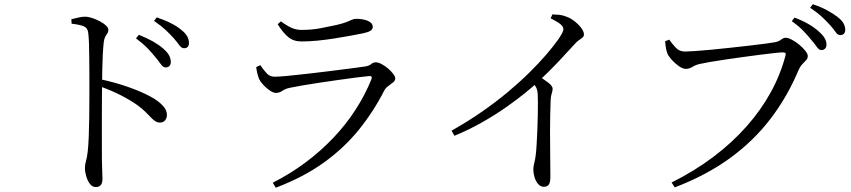

<svg xmlns="http://www.w3.org/2000/svg" viewBox="-20 -832 3980 898"><path d="M706.8 -564.6Q691.4 -584 670.2 -606.1Q649.1 -628.1 616 -652.5L629.5 -669.2Q668 -653.9 696.4 -637.6Q724.8 -621.3 743.5 -604.7Q762.5 -588.5 770.7 -573Q779 -557.6 779 -542Q779 -530.5 772.5 -523.5Q766.1 -516.6 755 -516.6Q742.7 -516.6 732.6 -531.3Q722.5 -546 706.8 -564.6ZM791.5 -654.4Q774.8 -673 754.7 -691.8Q734.6 -710.5 700.5 -734.2L713.1 -750.8Q751.7 -737.7 780.2 -723.1Q808.7 -708.6 826.8 -693.3Q846.6 -678 855.3 -662.5Q863.9 -647 863.9 -631.3Q863.9 -618.9 857.9 -612.6Q851.8 -606.4 840.9 -606.4Q828.9 -606.4 818.4 -620.9Q807.9 -635.4 791.5 -654.4ZM313.8 -742.1Q332.8 -746.5 348.2 -750.2Q363.5 -753.9 376.9 -753.9Q392.9 -753.9 411.6 -747.6Q430.2 -741.4 447.6 -732.1Q465.1 -722.9 476 -712.4Q486.9 -701.9 486.9 -692.7Q486.9 -682.8 482.3 -676.3Q477.8 -669.8 472.8 -661.3Q467.8 -652.7 465.4 -635.9Q462.4 -609.6 460.6 -574.6Q458.9 -539.6 458.3 -504.5Q457.7 -469.3 457.5 -440.8Q457.3 -419.8 456.8 -378.4Q456.3 -336.9 456.4 -285.5Q456.5 -234 456.4 -181.8Q456.4 -129.7 456.6 -86.4Q457 -53.3 458.1 -30.8Q459.2 -8.2 459.2 4.7Q459.2 24.5 451.4 33.6Q443.7 42.8 427.4 42.8Q411.4 42.8 400.2 27.7Q389 12.5 383.1 -8.2Q377.2 -29 377.2 -46Q377.2 -62.4 382.2 -79Q387.2 -95.6 390.4 -124.3Q393.4 -152.3 395.1 -193.5Q396.7 -234.7 397.3 -280.4Q397.9 -326 398 -367.9Q398.1 -409.7 398.1 -438.2Q398.1 -468.6 397.9 -502.4Q397.7 -536.2 397.3 -568.9Q397 -601.7 396.1 -630.2Q395.2 -658.7 392.8 -677.1Q390.7 -700.7 372.5 -708.7Q354.2 -716.6 314.8 -721.2ZM446.1 -462Q521 -446.6 591.2 -421Q661.4 -395.4 704.2 -368.4Q727.2 -353.5 743.9 -335Q760.7 -316.5 760.7 -293.5Q760.7 -280.1 752.4 -269.5Q744 -258.8 728.2 -258.8Q716.4 -258.8 706.8 -264.8Q697.2 -270.7 686.6 -281.8Q676.1 -292.8 661.3 -307.7Q646.5 -322.5 624 -339.3Q588.6 -364.2 544.8 -386.6Q501 -409 446.1 -428.6Z M1178.2 -518.1 1197.3 -527.3Q1213.6 -503.7 1228.1 -488.4Q1242.5 -473.1 1264.3 -473.1Q1281.5 -473.1 1323 -476.9Q1364.5 -480.7 1417 -486.9Q1469.5 -493.1 1522.9 -499.5Q1576.3 -505.9 1619.8 -511.9Q1663.2 -517.9 1684.1 -520.5Q1705.6 -523.4 1715.4 -531.9Q1725.2 -540.5 1737.8 -540.5Q1749.5 -540.5 1764.9 -532.3Q1780.4 -524.1 1794.8 -511.8Q1809.2 -499.4 1818.9 -486.6Q1828.6 -473.7 1828.6 -464.4Q1828.6 -455 1818.6 -446.7Q1808.7 -438.4 1796.6 -430Q1784.5 -421.7 1777.6 -409.3Q1727.9 -311.5 1659.1 -226Q1590.3 -140.6 1495.1 -72Q1399.9 -3.4 1269.7 46L1255.8 22.5Q1339.3 -19.8 1410.3 -73.1Q1481.3 -126.4 1539.8 -188.1Q1598.2 -249.7 1642.6 -318.4Q1687 -387 1716.7 -460Q1724 -478.5 1704.9 -476.2Q1680.2 -473.8 1642.4 -468.9Q1604.5 -464 1560.2 -457.7Q1515.9 -451.4 1472.6 -444.9Q1429.3 -438.3 1393.3 -432.2Q1357.4 -426.1 1337 -421.6Q1314.2 -417 1300.4 -407.2Q1286.5 -397.4 1270.3 -397.4Q1258.7 -397.4 1242.1 -408.6Q1225.5 -419.8 1211.6 -434.9Q1197.6 -450.1 1191.9 -462.3Q1186.9 -475.2 1183.5 -489.1Q1180.1 -503 1178.2 -518.1ZM1678.9 -676.4Q1651.1 -670.7 1615.8 -664.3Q1580.5 -657.9 1541.2 -651.7Q1501.9 -645.5 1463.1 -641.8Q1424.3 -638.1 1390.7 -638.1Q1352.9 -638.1 1328.2 -658.5Q1303.5 -678.9 1278.7 -718.8L1293.8 -732.1Q1322.7 -710.8 1344.4 -701.5Q1366.1 -692.1 1390.3 -692.1Q1437.1 -692.1 1476.1 -699.4Q1515.1 -706.7 1552.5 -714.9Q1582.6 -721.9 1599 -728.3Q1615.4 -734.7 1625.4 -739.3Q1635.3 -744 1645.9 -744Q1678.2 -744 1700.8 -734.3Q1723.3 -724.6 1723.3 -706Q1723.3 -695.3 1713.1 -688.4Q1702.9 -681.6 1678.9 -676.4Z M2555.5 -746.3 2563.5 -764.7Q2580.1 -764.3 2596.4 -762.6Q2612.6 -760.8 2628.3 -754.4Q2647.7 -747.8 2666.6 -733.1Q2685.6 -718.4 2698.4 -701.4Q2711.1 -684.4 2711.1 -671.3Q2711.1 -662.2 2705.5 -657.3Q2699.9 -652.3 2689.8 -645.7Q2679.6 -639.1 2665.6 -623.5Q2635.6 -590.3 2592.9 -544.8Q2550.2 -499.4 2493.1 -446Q2472.7 -427 2436 -397.1Q2399.3 -367.2 2349.2 -331.9Q2299.1 -296.5 2237.2 -261.2Q2175.3 -225.8 2105.3 -196.9L2092.1 -221Q2168.1 -263.7 2234 -309.5Q2299.9 -355.3 2355.8 -402Q2411.6 -448.8 2456.2 -492.9Q2500.7 -537 2533.8 -575.4Q2566.9 -613.8 2588.3 -643.7Q2615.1 -681.6 2615.1 -695.3Q2615.1 -707.1 2601.4 -718.7Q2587.7 -730.2 2555.5 -746.3ZM2464.9 -453.3 2495.4 -479.4Q2521.8 -462 2543.3 -446.2Q2564.7 -430.3 2564.7 -416.7Q2564.7 -407.3 2560.6 -395.5Q2556.5 -383.7 2555.5 -365.5Q2552.7 -292.8 2552.6 -221.7Q2552.6 -150.6 2553.4 -94Q2554.2 -37.4 2554.2 -7Q2554.2 20.6 2547 31.1Q2539.7 41.6 2523.9 41.6Q2507.9 41.6 2496.7 28.4Q2485.5 15.3 2479.9 -3.6Q2474.4 -22.5 2474.4 -38.8Q2474.4 -53 2478.7 -68.9Q2483 -84.7 2486 -109.5Q2488.4 -130.1 2490.1 -160.6Q2491.8 -191.1 2493.3 -225.1Q2494.8 -259.1 2495.3 -291.9Q2495.8 -324.6 2495.8 -350.6Q2495.8 -376.6 2495 -389.6Q2494.2 -408.7 2488.3 -421.4Q2482.4 -434.1 2464.9 -453.3Z M3774.9 -645Q3759.5 -664.5 3737.9 -686.9Q3716.4 -709.4 3683.3 -732.9L3696.1 -749.7Q3735.3 -735.1 3763.7 -718.1Q3792.2 -701 3810.8 -683.6Q3829.8 -666.6 3837.7 -652.3Q3845.5 -638 3845.5 -623.2Q3845.5 -611.8 3839.1 -604.8Q3832.6 -597.8 3821.5 -597.8Q3810.8 -597.8 3800.7 -612.1Q3790.6 -626.5 3774.9 -645ZM3861.7 -715.2Q3844.9 -733.8 3824.5 -752.9Q3804 -772.1 3769.1 -795.8L3781.6 -812.3Q3820.3 -799.2 3848.4 -783.9Q3876.5 -768.5 3895.4 -754.1Q3915.9 -738.8 3924.6 -723.6Q3933.3 -708.5 3933.3 -692.9Q3933.3 -681.2 3927.3 -674.6Q3921.2 -667.9 3910.3 -667.9Q3897.5 -667.9 3888.2 -682.1Q3878.8 -696.2 3861.7 -715.2ZM3183.7 -590.9Q3198 -590.9 3230.8 -593.2Q3263.6 -595.4 3307.6 -599.6Q3351.6 -603.8 3398.5 -609Q3445.3 -614.2 3488.3 -619Q3531.3 -623.8 3562.8 -628.2Q3594.4 -632.6 3606 -634.8Q3619.1 -637.6 3626.7 -642.4Q3634.2 -647.2 3640.5 -651.3Q3646.7 -655.4 3654.8 -655.4Q3666.3 -655.4 3683.6 -646.3Q3700.8 -637.2 3717.9 -623.2Q3734.9 -609.2 3746.5 -594.5Q3758.1 -579.9 3758.1 -569.6Q3758.1 -559.1 3750.3 -550.6Q3742.5 -542 3732.5 -531.8Q3722.6 -521.6 3715.1 -504.8Q3663 -380.1 3583.9 -276.5Q3504.8 -172.9 3394.2 -92.4Q3283.7 -12 3135.8 44.4L3121.1 21.6Q3229 -32.2 3316.7 -98.5Q3404.3 -164.7 3471.6 -240.7Q3538.8 -316.7 3584.5 -399.6Q3630.1 -482.4 3653.2 -570.1Q3656.6 -582 3652.6 -584.5Q3648.7 -587 3640.7 -587Q3630.2 -587 3601.9 -583.9Q3573.6 -580.8 3534.9 -575.9Q3496.2 -570.9 3453.8 -565.1Q3411.4 -559.3 3371.7 -553.4Q3331.9 -547.5 3301.2 -542.2Q3270.5 -536.8 3256.5 -533.6Q3235.7 -529.6 3219.5 -519.7Q3203.3 -509.8 3188.2 -509.8Q3173.3 -509.8 3154.9 -522.8Q3136.5 -535.8 3121.4 -552.7Q3106.4 -569.7 3101.4 -582.2Q3097.2 -593.3 3094.8 -606Q3092.4 -618.7 3091.1 -639.2L3110.2 -646.6Q3122.5 -628.6 3139.9 -609.7Q3157.3 -590.9 3183.7 -590.9Z"/></svg>

Font: Noto Serif TC
Style: Regular
Weight: 200
Designer: Ryoko NISHIZUKA 西塚涼子 (kana & ideographs); Frank Grießhammer (Latin, Greek & Cyrillic); Wenlong ZHANG 张文龙 (bopomofo); San
Foundry: Adobe
Version: Version 2.001;hotconv 1.1.0;makeotfexe 2.6.0